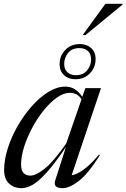

<svg xmlns="http://www.w3.org/2000/svg" viewBox="-20 -972 660 1002"><path d="M268.5 -31.5 324 -204.5Q266 -119 224.2 -72.5Q182.5 -26 151 -8Q119.5 10 92.5 10Q53 10 27.2 -14Q1.5 -38 1.5 -84.5Q1.5 -138 20.5 -197.8Q39.5 -257.5 72.2 -314.5Q105 -371.5 146.2 -418Q187.5 -464.5 232.5 -492.2Q277.5 -520 321 -520Q374.5 -520 409.5 -466.5L425.5 -512H507L354 -57.5Q376.5 -59.5 412.8 -84.2Q449 -109 496.5 -165L501 -161.5Q440 -65 391.2 -27.5Q342.5 10 306.5 10Q255 10 268.5 -31.5ZM90 -113Q90 -81.5 103.5 -68.5Q117 -55.5 138.5 -55.5Q167.5 -55.5 213.2 -91.8Q259 -128 325.5 -223L405.5 -454Q393 -473 377.8 -480.2Q362.5 -487.5 344 -487.5Q312 -487.5 277 -462.8Q242 -438 208.8 -397Q175.5 -356 148.8 -306.2Q122 -256.5 106 -206.2Q90 -156 90 -113ZM397 -742Q433 -742 456 -720.8Q479 -699.5 479 -664Q479 -620.5 449.5 -589.5Q420 -558.5 373 -558.5Q337 -558.5 314 -580Q291 -601.5 291 -637Q291 -680.5 320.5 -711.2Q350 -742 397 -742ZM376 -579.5Q414.5 -579.5 435 -605.2Q455.5 -631 455.5 -662Q455.5 -690.5 438.8 -705.8Q422 -721 394 -721Q355.5 -721 335.2 -695.5Q315 -670 315 -639Q315 -610 331.8 -594.8Q348.5 -579.5 376 -579.5ZM411.5 -789 530 -952H620.5L619.5 -948L426 -789Z"/></svg>

Font: Newsreader Display
Style: Italic
Weight: 400
Italic angle: -17°
Designer: Hugues Gentile
Foundry: Production Type
Version: Version 1.001